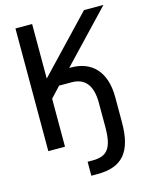

<svg xmlns="http://www.w3.org/2000/svg" viewBox="-134 -816 871 1102"><g transform="rotate(-15 301.0 -264.5)"><path d="M269 200.2H306.2C454.6 200.2 518.1 123.5 518.1 -50.8V-200.2C518.1 -355 437 -430.2 317.9 -430.2H306.2L589.8 -729H474.1L166 -404.8V-729H66.9V0H166V-285.2L224.1 -347.2H297.9C378.4 -347.2 418.9 -295.9 418.9 -192.4V-50.8C418.9 75.7 386.7 117.2 299.3 117.2H269Z"/></g></svg>

Font: Hack
Style: Regular
Weight: 400
Monospace: yes
Designer: Christopher Simpkins
Foundry: Christopher Simpkins
Version: Version 2.010